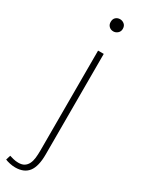

<svg xmlns="http://www.w3.org/2000/svg" viewBox="-290 -767 792 1054"><g transform="rotate(30 106.0 -240.5)"><path d="M31 256Q14 256 -4 252Q-22 248 -33 243L-24 214Q-14 217 1 221Q16 225 33 225Q56 225 70 216Q84 207 92 191Q100 175 102.5 153.5Q105 132 105 106V-527H141V110Q141 186 114 221Q87 256 31 256ZM124 -660Q108 -660 97 -670.5Q86 -681 86 -698Q86 -717 97 -727Q108 -737 124 -737Q139 -737 151 -727Q163 -717 163 -698Q163 -681 151 -670.5Q139 -660 124 -660Z"/></g></svg>

Font: SpoqaHanSansJP-Thin
Style: Regular
Weight: 250
Designer: [Source Han Sans]
Ryoko NISHIZUKA  (kana & ideographs); Paul D. Hunt (Latin, Greek & Cyrillic); Wenlong ZHANG  (bopomofo
Foundry: Spoqa (http://bi.spoqa.com)
Version: Version 1.002.20150607